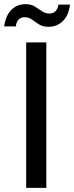

<svg xmlns="http://www.w3.org/2000/svg" viewBox="-42 -904 357 924"><path d="M84 0V-700H181V0ZM-22 -777Q-14 -831 13.5 -857.5Q41 -884 81 -884Q108 -884 126 -872.5Q144 -861 160 -850Q176 -839 196 -839Q213 -839 224.5 -849.5Q236 -860 239 -882H295Q288 -829 260 -802Q232 -775 191 -775Q164 -775 146 -786.5Q128 -798 112.5 -809.5Q97 -821 77 -821Q40 -821 34 -777Z"/></svg>

Font: Envelope Sans Variable
Style: Regular
Weight: 500
Designer: Andreas Rasmussen / Norman Anderson
Foundry: mail.de GmbH
Version: Version 1.150